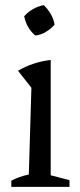

<svg xmlns="http://www.w3.org/2000/svg" viewBox="-20 -726 309 746"><path d="M24 0V-24Q39 -32 56 -38Q73 -44 92 -48L102 -385L50 -451Q79 -468 110.5 -478.5Q142 -489 177 -493V-45L250 -26V0ZM150 -706Q166 -691 177.5 -671Q189 -651 192 -630Q178 -614 158 -602Q138 -590 117 -588Q83 -617 74 -663Q88 -679 108 -690.5Q128 -702 150 -706Z"/></svg>

Font: Piazzolla
Style: Regular
Weight: 400
Designer: Juan Pablo del Peral
Foundry: Huerta Tipografica
Version: Version 1.330